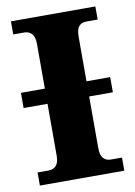

<svg xmlns="http://www.w3.org/2000/svg" viewBox="-82 -768 579 822"><g transform="rotate(-10 207.5 -357.0)"><path d="M24 -57H72Q92 -57 104.5 -70Q117 -83 117 -113V-339H13V-405H117V-598Q117 -630 104.5 -643.5Q92 -657 72 -657H24V-714H391V-657H342Q321 -657 309.5 -644Q298 -631 298 -598V-405H401V-339H298V-114Q298 -84 310 -70.5Q322 -57 342 -57H391V0H24Z"/></g></svg>

Font: Noto Serif ExtraBold
Style: Regular
Weight: 800
Designer: Monotype Design Team
Foundry: Monotype Imaging Inc.
Version: Version 1.001